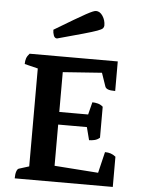

<svg xmlns="http://www.w3.org/2000/svg" viewBox="-59 -935 732 981"><g transform="rotate(5 307.0 -444.0)"><path d="M53.9 0Q53.9 -21.9 58.4 -35.1Q62.9 -48.4 69.9 -50.9L140.1 -72.9L122.4 -52.4V-585.8L140 -565.2L53.9 -586.4Q53.9 -603.1 58.2 -615.6Q62.4 -628.1 74.3 -641H526.4V-489.3Q500.9 -489.3 489.2 -494Q477.5 -498.7 474.5 -507.7L447.7 -586L461.7 -577L240.2 -561.2L251.2 -574.2V-349.5L241.2 -357.8H410.1L397.1 -349.5L415.3 -421.7Q428.5 -421.7 443.2 -418Q457.9 -414.4 469.9 -403.6V-245Q457.9 -234.2 443.2 -230.8Q428.5 -227.4 415.3 -227.4L396.1 -302.1L410.1 -293.1H241.2L251.2 -302.5V-71.4L241.2 -82.4L484.2 -64.9L471.6 -47.8L501.8 -173.7Q518.5 -173.7 531.3 -169.4Q544.1 -165.2 556.9 -155V0ZM206.8 -730.8Q194.6 -730.8 189.6 -744.6Q184.5 -758.3 184.5 -773.7Q245.1 -809.9 283.3 -832.7Q321.6 -855.5 343.6 -867.3Q365.6 -879.2 376.5 -883.6Q387.4 -888.1 393.7 -888.1Q413.7 -888.1 427.9 -866.5Q442.2 -844.9 442.2 -817.9Q442.2 -809.6 436.5 -803.2Q430.9 -796.8 409.1 -788.9Q387.4 -780.9 339.6 -767.4Q291.9 -753.9 206.8 -730.8Z"/></g></svg>

Font: Pitagon Serif
Style: Regular
Weight: 400
Designer: Travis Tran
Foundry: Pitagon
Version: Version 1.000;gftools[0.9.26]